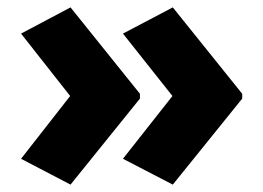

<svg xmlns="http://www.w3.org/2000/svg" viewBox="-20 -540 713 520"><path d="M636 -273V-286L448 -520L313 -449L447 -280L313 -110L448 -40ZM359 -273V-286L171 -520L37 -449L170 -280L37 -110L171 -40Z"/></svg>

Font: Noto Sans Thai Looped Black
Style: Regular
Weight: 900
Designer: Sasikarn Vongin, Ben Mitchell
Foundry: The Fontpad Ltd
Version: Version 1.001